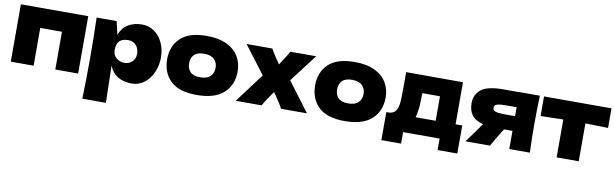

<svg xmlns="http://www.w3.org/2000/svg" viewBox="-48 -1068 5800 1813"><g transform="rotate(10 2851.5 -162.0)"><path d="M40 -545H686V5H467V-357H259V5H40Z M1430 -279Q1430 -204 1401 -137.5Q1372 -71 1319.5 -30.5Q1267 10 1200 10Q1122 10 1066.5 -22.5Q1011 -55 984 -123Q984 -66 988 60Q992 182 992 232H766Q772 46 772 -157Q772 -360 766 -546H958L987 -421Q1015 -491 1071 -523.5Q1127 -556 1203 -556Q1268 -556 1320 -519Q1372 -482 1401 -418.5Q1430 -355 1430 -279ZM1202 -273Q1202 -324 1174 -356Q1146 -388 1098 -388Q1043 -388 1015 -361.5Q987 -335 987 -273Q987 -238 1005 -214.5Q1023 -191 1048 -180.5Q1073 -170 1096 -170Q1141 -170 1171.5 -198.5Q1202 -227 1202 -273Z M1490 -275Q1490 -400 1570.5 -478Q1651 -556 1822 -556Q1937 -556 2014.5 -518.5Q2092 -481 2129 -417.5Q2166 -354 2166 -275Q2166 -146 2080.5 -68Q1995 10 1822 10Q1651 10 1570.5 -68.5Q1490 -147 1490 -275ZM1955 -274Q1955 -323 1923 -354.5Q1891 -386 1826 -386Q1761 -386 1731 -355Q1701 -324 1701 -274Q1701 -222 1731 -191Q1761 -160 1826 -160Q1891 -160 1923 -191Q1955 -222 1955 -274Z M2669 -280 2879 0H2631Q2612 -38 2561 -111L2538 -144Q2532 -135 2524.5 -125Q2517 -115 2510 -103Q2490 -75 2472.5 -48Q2455 -21 2444 0H2196L2406 -280L2204 -546H2451Q2465 -518 2505 -459L2538 -409L2566 -452Q2608 -515 2624 -546H2871Z M2909 -275Q2909 -400 2989.5 -478Q3070 -556 3241 -556Q3356 -556 3433.5 -518.5Q3511 -481 3548 -417.5Q3585 -354 3585 -275Q3585 -146 3499.5 -68Q3414 10 3241 10Q3070 10 2989.5 -68.5Q2909 -147 2909 -275ZM3374 -274Q3374 -323 3342 -354.5Q3310 -386 3245 -386Q3180 -386 3150 -355Q3120 -324 3120 -274Q3120 -222 3150 -191Q3180 -160 3245 -160Q3310 -160 3342 -191Q3374 -222 3374 -274Z M4279 -142H4343V127H4154V17H3804V127H3615V-142H3648Q3682 -147 3699.5 -167Q3717 -187 3727 -233Q3734 -269 3734 -405V-546L4279 -545ZM3896 -142H4088V-377H3918V-347Q3917 -289 3915 -255.5Q3913 -222 3904 -175Q3902 -164 3896 -142Z M5016 -546Q5011 -394 5011 -273Q5011 -152 5016 0H4819V-174H4738Q4669 -65 4634 0H4399Q4479 -109 4534 -188Q4457 -208 4425 -253Q4393 -298 4393 -364Q4393 -447 4453 -496Q4513 -545 4665 -545H4819V-546ZM4819 -315V-401H4729Q4656 -401 4630.5 -392Q4605 -383 4605 -359Q4605 -334 4631.5 -324.5Q4658 -315 4729 -315Z M5703 -358Q5553 -362 5485 -363V0H5273V-363Q5206 -362 5056 -358V-546H5703Z"/></g></svg>

Font: Dela Gothic One
Style: Regular
Weight: 400
Designer: aratakana
Foundry: aratakana
Version: Version 1.004